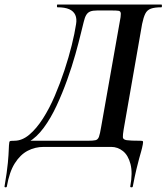

<svg xmlns="http://www.w3.org/2000/svg" viewBox="-56 -645 731 843"><path d="M561 -27Q570 -27 571.5 -24.5Q573 -22 571 -11Q568 5 564 19Q560 33 555 51Q550 69 543 98Q536 127 527 174Q526 178 520.5 177.5Q515 177 516 173Q527 114 517 75.5Q507 37 484 18.5Q461 0 432 0H136Q98 0 65.5 17Q33 34 9 72Q-15 110 -26 174Q-27 178 -32 177.5Q-37 177 -36 173Q-25 108 -21.5 70Q-18 32 -17.5 11.5Q-17 -9 -15 -21Q-14 -26 -7 -26.5Q0 -27 7 -27Q41 -27 72.5 -53.5Q104 -80 132.5 -124.5Q161 -169 184.5 -224Q208 -279 227 -336.5Q246 -394 259 -446.5Q272 -499 278 -539Q282 -563 274.5 -579.5Q267 -596 248 -604.5Q229 -613 196 -613Q194 -613 194 -619Q194 -625 196 -625Q203 -625 237.5 -625Q272 -625 322.5 -625Q373 -625 428.5 -625Q484 -625 533.5 -625Q583 -625 616 -625Q649 -625 653 -625Q655 -625 655 -619Q655 -613 653 -613Q623 -613 606.5 -607Q590 -601 582 -585Q574 -569 568 -540L487 -77Q483 -53 483.5 -42.5Q484 -32 500.5 -29.5Q517 -27 561 -27ZM388 -87 469 -545Q475 -574 474.5 -585Q474 -596 465 -597.5Q456 -599 434 -599H371Q351 -599 340 -594.5Q329 -590 322.5 -579Q316 -568 311.5 -548.5Q307 -529 299 -498Q290 -460 275 -406.5Q260 -353 239 -294.5Q218 -236 192.5 -181Q167 -126 136 -84Q105 -42 70 -22L50 -27H329Q353 -27 363.5 -29.5Q374 -32 378.5 -44.5Q383 -57 388 -87Z"/></svg>

Font: Cormorant
Style: Bold Italic
Weight: 700
Italic angle: -10°
Designer: Christian Thalmann (Catharsis Fonts)
Foundry: Catharsis Fonts
Version: Version 4.000